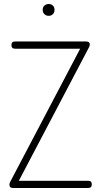

<svg xmlns="http://www.w3.org/2000/svg" viewBox="-20 -938 504 958"><path d="M420 0H45Q27 0 27 -17Q27 -23 30 -29L380 -695H55Q37 -695 37 -713Q37 -731 55 -731H410Q428 -731 428 -716Q428 -708 423 -700L74 -36H420Q438 -36 438 -18Q438 0 420 0ZM201.5 -910Q210 -918 223 -918Q236 -918 244 -910Q252 -902 252 -889Q252 -876 244 -867.5Q236 -859 223 -859Q210 -859 201.5 -867.5Q193 -876 193 -889Q193 -902 201.5 -910Z"/></svg>

Font: Dosis
Style: ExtraLight
Weight: 250
Designer: Edgar Tolentino, Pablo Impallari, Igino Marini
Foundry: Edgar Tolentino, Pablo Impallari, Igino Marini
Version: Version 1.007